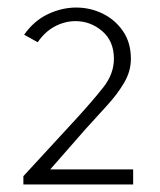

<svg xmlns="http://www.w3.org/2000/svg" viewBox="-20 -796 424 509"><path d="M42 -307V-329L182 -481Q225 -528 253.5 -564Q282 -600 282 -640Q282 -687 251 -713.5Q220 -740 180 -740Q152 -740 125.5 -726Q99 -712 80 -684L44 -704Q70 -741 107 -758.5Q144 -776 182 -776Q219 -776 252 -760Q285 -744 306 -713.5Q327 -683 327 -640Q327 -607 309 -576.5Q291 -546 263.5 -516Q236 -486 207 -454L101 -333L95 -347H333V-307Z"/></svg>

Font: Yaldevi ExtraLight ExtraLight
Style: Regular
Weight: 250
Version: Version 1.100